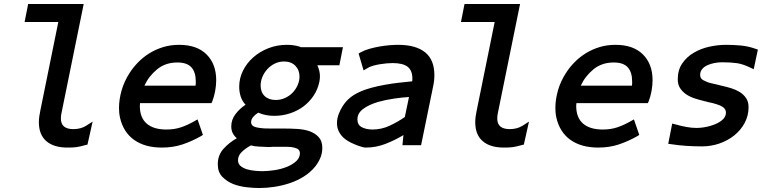

<svg xmlns="http://www.w3.org/2000/svg" viewBox="-20 -732 3890 968"><path d="M320 12Q251 12 213.5 -20.5Q176 -53 176 -116Q176 -130 178 -144.5Q180 -159 183 -173L274 -621H104L122 -712H402L290 -162Q287 -149 287 -134Q287 -81 350 -81Q388 -81 416 -99L447 -119L421 -3L412 -1Q398 3 387.5 5.5Q377 8 367 9.5Q357 11 346 11.5Q335 12 320 12Z M966 -300Q967 -305 967 -310.5Q967 -316 967 -322Q967 -368 945 -392.5Q923 -417 874 -417Q814 -417 772 -382.5Q730 -348 708 -300ZM796 12Q711 12 656.5 -26.5Q602 -65 585 -139Q582 -153 581 -164.5Q580 -176 580 -188Q580 -230 593 -276Q606 -322 634 -365Q652 -393 677 -418.5Q702 -444 733.5 -463.5Q765 -483 802.5 -494.5Q840 -506 883 -506Q973 -506 1021.5 -457.5Q1070 -409 1070 -328Q1070 -302 1065 -274Q1060 -246 1050 -220L1046 -212H686Q685 -207 685 -198Q685 -139 719.5 -109Q754 -79 819 -79Q859 -79 892 -90Q925 -101 960 -121L976 -130L1003 -52L994 -46Q948 -20 900.5 -4Q853 12 796 12Z M1490 -346Q1490 -379 1469 -400.5Q1448 -422 1412 -422Q1387 -422 1365.5 -411.5Q1344 -401 1328 -383.5Q1312 -366 1303 -344.5Q1294 -323 1294 -301Q1294 -267 1314.5 -247.5Q1335 -228 1370 -228Q1395 -228 1417 -238Q1439 -248 1455 -264.5Q1471 -281 1480.5 -302.5Q1490 -324 1490 -346ZM1223 121Q1243 127 1265.5 129Q1288 131 1303 131Q1330 131 1363.5 126Q1397 121 1427 109Q1456 97 1474 80Q1492 63 1492 41Q1492 19 1466 13Q1452 9 1437.5 8.5Q1423 8 1416 8H1356Q1349 9 1342 9Q1335 9 1328 9Q1306 8 1284 7Q1262 6 1245 1Q1219 15 1199.5 33.5Q1180 52 1180 76Q1180 93 1191.5 103.5Q1203 114 1223 121ZM1495 -494H1709L1691 -403H1580Q1593 -375 1593 -347Q1593 -334 1590 -319Q1582 -281 1561 -249.5Q1540 -218 1510 -195.5Q1480 -173 1442 -160.5Q1404 -148 1363 -148Q1340 -148 1320 -152Q1300 -156 1282 -164Q1266 -154 1256 -142Q1246 -130 1246 -116Q1246 -104 1255.5 -97Q1265 -90 1290 -87Q1302 -85 1316 -84.5Q1330 -84 1345 -84H1411Q1444 -84 1478 -82Q1512 -80 1539 -71Q1568 -61 1586.5 -41Q1605 -21 1605 14Q1605 40 1595 64Q1585 88 1568 109Q1544 138 1511 158.5Q1478 179 1440.5 191.5Q1403 204 1363.5 210Q1324 216 1286 216Q1259 216 1223.5 212Q1188 208 1156 196Q1124 183 1101 159.5Q1078 136 1078 96Q1078 50 1107 18Q1136 -14 1174 -35Q1161 -46 1153.5 -60.5Q1146 -75 1146 -95Q1146 -129 1167.5 -157Q1189 -185 1218 -204Q1201 -222 1193.5 -245.5Q1186 -269 1186 -295Q1186 -337 1205 -375.5Q1224 -414 1257 -443Q1290 -472 1333.5 -489Q1377 -506 1426 -506Q1454 -506 1479 -500Q1487 -498 1493 -496Q1494 -496 1494 -495H1496Q1495 -495 1495 -494Z M1858 -79Q1903 -79 1944 -98Q1985 -117 2021 -142L2042 -243Q2010 -241 1967.5 -235Q1925 -229 1886 -218Q1839 -204 1810.5 -182.5Q1782 -161 1782 -130Q1782 -102 1804.5 -90.5Q1827 -79 1858 -79ZM2014 -51Q1973 -26 1924.5 -7Q1876 12 1825 12Q1811 12 1788 3.5Q1765 -5 1749 -13Q1737 -19 1724.5 -27.5Q1712 -36 1702 -48Q1692 -60 1685.5 -75.5Q1679 -91 1679 -111Q1679 -135 1688 -158Q1697 -181 1709 -199Q1725 -223 1744.5 -239Q1764 -255 1790 -267Q1817 -280 1850.5 -289Q1884 -298 1920 -304.5Q1956 -311 1991.5 -315Q2027 -319 2058 -322Q2058 -327 2059 -330V-336Q2059 -377 2035 -395.5Q2011 -414 1959 -414Q1946 -414 1929 -412.5Q1912 -411 1894 -408Q1876 -405 1859 -400Q1842 -395 1830 -387L1813 -377L1788 -462L1798 -468Q1818 -479 1843 -486Q1868 -493 1893.5 -497.5Q1919 -502 1943.5 -504Q1968 -506 1987 -506Q2076 -506 2123 -468.5Q2170 -431 2170 -353Q2170 -325 2164 -298L2103 0H2009Z M2520 12Q2451 12 2413.5 -20.5Q2376 -53 2376 -116Q2376 -130 2378 -144.5Q2380 -159 2383 -173L2474 -621H2304L2322 -712H2602L2490 -162Q2487 -149 2487 -134Q2487 -81 2550 -81Q2588 -81 2616 -99L2647 -119L2621 -3L2612 -1Q2598 3 2587.5 5.5Q2577 8 2567 9.5Q2557 11 2546 11.5Q2535 12 2520 12Z M3166 -300Q3167 -305 3167 -310.5Q3167 -316 3167 -322Q3167 -368 3145 -392.5Q3123 -417 3074 -417Q3014 -417 2972 -382.5Q2930 -348 2908 -300ZM2996 12Q2911 12 2856.5 -26.5Q2802 -65 2785 -139Q2782 -153 2781 -164.5Q2780 -176 2780 -188Q2780 -230 2793 -276Q2806 -322 2834 -365Q2852 -393 2877 -418.5Q2902 -444 2933.5 -463.5Q2965 -483 3002.5 -494.5Q3040 -506 3083 -506Q3173 -506 3221.5 -457.5Q3270 -409 3270 -328Q3270 -302 3265 -274Q3260 -246 3250 -220L3246 -212H2886Q2885 -207 2885 -198Q2885 -139 2919.5 -109Q2954 -79 3019 -79Q3059 -79 3092 -90Q3125 -101 3160 -121L3176 -130L3203 -52L3194 -46Q3148 -20 3100.5 -4Q3053 12 2996 12Z M3621 -418Q3600 -418 3580.5 -414Q3561 -410 3545 -402.5Q3529 -395 3519.5 -383Q3510 -371 3510 -355Q3510 -342 3517 -334.5Q3524 -327 3540 -321Q3548 -317 3557 -314.5Q3566 -312 3576 -310Q3581 -309 3589 -307Q3597 -305 3602 -304Q3605 -303 3613 -301Q3616 -301 3622 -299Q3644 -294 3667 -287Q3690 -280 3709.5 -268Q3729 -256 3741.5 -237.5Q3754 -219 3754 -192Q3754 -149 3734.5 -112.5Q3715 -76 3682 -49.5Q3649 -23 3607 -8.5Q3565 6 3520 6Q3481 6 3441.5 3.5Q3402 1 3364 -5L3349 -7L3369 -109L3385 -105Q3413 -97 3440 -92Q3467 -87 3491 -87Q3526 -87 3562 -97.5Q3598 -108 3619 -125Q3640 -142 3640 -164Q3640 -187 3611 -200Q3593 -207 3574 -212Q3562 -215 3547 -218Q3546 -219 3544 -219Q3543 -219 3542 -220Q3538 -220 3537 -221H3535Q3534 -222 3532 -222H3531Q3530 -223 3528 -223Q3507 -228 3483.5 -235.5Q3460 -243 3441 -255.5Q3422 -268 3409.5 -286.5Q3397 -305 3397 -332Q3397 -379 3419.5 -412Q3442 -445 3477.5 -466Q3513 -487 3556 -496.5Q3599 -506 3641 -506Q3678 -506 3715.5 -502.5Q3753 -499 3789 -486L3801 -482L3780 -383L3763 -391Q3726 -409 3695.5 -413.5Q3665 -418 3621 -418Z"/></svg>

Font: Codetta
Style: Bold Italic
Weight: 700
Italic angle: -11°
Designer: Ulrich Proeller
Foundry: PROSA GmbH
Version: Version 2.00;September 29, 2018;FontCreator 11.5.0.2427 64-b